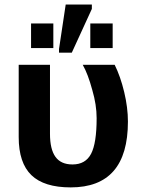

<svg xmlns="http://www.w3.org/2000/svg" viewBox="-20 -812 622 842"><path d="M541 -278.8Q541 9.8 290 9.8Q173.3 9.8 117.7 -43.9Q62 -97.7 62 -210.9V-527.8H199.2V-225.1Q199.2 -157.7 223.1 -124.3Q247.1 -90.8 297.9 -90.8Q355 -90.8 379.4 -137.5Q403.8 -184.1 403.8 -293.9Q403.8 -352.1 384.8 -417Q365.7 -487.8 342.8 -527.8H482.9Q508.3 -476.6 524.7 -408.2Q541 -339.8 541 -278.8ZM294.9 -581.1H238.8V-597.2L268.1 -792H382.8V-772.9ZM213.9 -601.1H116.2V-709H213.9ZM474.1 -601.1H376V-709H474.1Z"/></svg>

Font: Libra Sans Modern
Style: Bold
Weight: 700
Foundry: Stefan Peev, Context Ltd
Version: Version 1.000